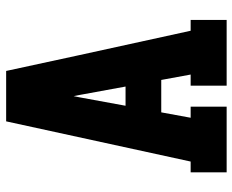

<svg xmlns="http://www.w3.org/2000/svg" viewBox="-88 -688 775 640"><g transform="rotate(-90 300.0 -367.5)"><path d="M46 0V-120H82L216 -735H384L437 -490L518 -120H554V0H335V-120H372L354 -218H246L228 -120H265V0ZM268 -337H332L304 -490Q303 -495 302 -500Q301 -505 300 -510Q299 -505 298 -500Q297 -495 296 -490Z"/></g></svg>

Font: Iosevka Etoile Heavy
Style: Regular
Weight: 900
Designer: Belleve Invis
Foundry: Belleve Invis
Version: Version 22.1.2; ttfautohint (v1.8.4)